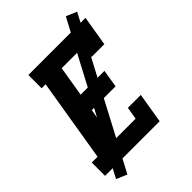

<svg xmlns="http://www.w3.org/2000/svg" viewBox="-262 -930 1124 1124"><g transform="rotate(-45 300.0 -368.0)"><path d="M7 0V-110H55L140 -625H107V-735H580L549 -548H443L455 -625H273L242 -437H439L421 -327H224L188 -110H370L383 -187H490L459 0ZM105 87 39 59 505 -823 571 -795Z"/></g></svg>

Font: Iosevka Etoile XBdObl
Style: Regular
Weight: 800
Italic angle: -9°
Designer: Belleve Invis
Foundry: Belleve Invis
Version: Version 15.5.2; ttfautohint (v1.8.4)